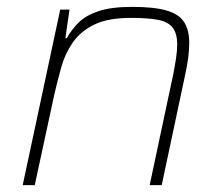

<svg xmlns="http://www.w3.org/2000/svg" viewBox="-20 -538 644 558"><path d="M46 0 155 -510H182L170 -427H174Q188 -452 208.5 -472.5Q229 -493 266 -505.5Q303 -518 364 -518Q428 -518 464 -507.5Q500 -497 515 -474Q530 -451 530 -413Q530 -394 527 -370.5Q524 -347 518 -320L450 0H415L482 -315Q488 -344 491.5 -367.5Q495 -391 495 -408Q495 -441 481.5 -458Q468 -475 438.5 -480.5Q409 -486 360 -486Q294 -486 254 -466.5Q214 -447 191.5 -414.5Q169 -382 158 -342.5Q147 -303 138 -264L81 0Z"/></svg>

Font: Saira Thin Thin
Style: Italic
Weight: 250
Italic angle: -12°
Version: Version 1.101